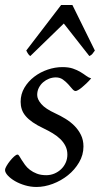

<svg xmlns="http://www.w3.org/2000/svg" viewBox="-22 -724 397 764"><path d="M340.8 -412.1Q331.1 -400.9 321.5 -391.8Q312 -382.8 303.7 -376Q295.4 -369.1 288.8 -365.5Q282.2 -361.8 278.8 -361.8Q272.5 -361.8 265.4 -370.4Q258.3 -378.9 249.3 -388.9Q240.2 -398.9 228.3 -407.5Q216.3 -416 200.2 -416Q186.5 -416 173.3 -410.9Q160.2 -405.8 149.7 -396.7Q139.2 -387.7 132.6 -374.8Q126 -361.8 126 -346.2Q126 -329.1 142.3 -310.1Q158.7 -291 198.2 -272.9Q218.3 -263.7 238.3 -251.5Q258.3 -239.3 274.2 -223.4Q290 -207.5 300 -187.3Q310.1 -167 310.1 -141.1Q310.1 -107.4 292.7 -77.9Q275.4 -48.3 248.3 -26.6Q221.2 -4.9 188 7.6Q154.8 20 123 20Q100.1 20 77.6 13.4Q55.2 6.8 37.6 -3.4Q20 -13.7 9 -25.6Q-2 -37.6 -2 -47.9Q-2 -53.2 3.9 -63.5Q9.8 -73.7 17.8 -83.7Q25.9 -93.8 34.2 -101.3Q42.5 -108.9 47.9 -108.9Q51.3 -108.9 54.9 -102.8Q58.6 -96.7 64.2 -87.6Q69.8 -78.6 77.6 -67.9Q85.4 -57.1 97.2 -48.1Q108.9 -39.1 124.8 -33Q140.6 -26.9 162.1 -26.9Q179.2 -26.9 194.6 -33.4Q210 -40 221.4 -51Q232.9 -62 239.5 -76.9Q246.1 -91.8 246.1 -108.9Q246.1 -127.9 238.3 -143.3Q230.5 -158.7 217.5 -171.1Q204.6 -183.6 187.5 -193.8Q170.4 -204.1 151.9 -212.9Q126 -225.1 108.4 -237.3Q90.8 -249.5 80.1 -262.2Q69.3 -274.9 64.7 -289.1Q60.1 -303.2 60.1 -318.8Q60.1 -349.6 75.2 -375Q90.3 -400.4 114.3 -418.7Q138.2 -437 167.7 -447Q197.3 -457 226.1 -457Q251 -457 268.1 -451.2Q285.2 -445.3 298.1 -437.5Q311 -429.7 320.8 -422.4Q330.6 -415 340.8 -412.1ZM355.5 -522.9Q348.6 -513.2 345 -508.8Q341.3 -504.4 333.5 -501L231.9 -630.4L98.6 -501Q94.2 -503.9 90.8 -508.5Q87.4 -513.2 82.5 -522.9L221.2 -704.1H266.1Z"/></svg>

Font: Gentium Plus Eur
Style: Italic
Weight: 400
Italic angle: -8°
Designer: J. Victor Gaultney, Annie Olsen, Iska Routamaa, Becca Hirsbrunner
Foundry: SIL International
Version: Version 5.000